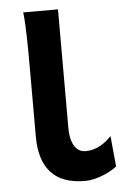

<svg xmlns="http://www.w3.org/2000/svg" viewBox="-53 -754 532 806"><g transform="rotate(-5 213.5 -351.0)"><path d="M222.2 -217.3Q222.2 -188.5 227.3 -168.7Q232.4 -148.9 241.2 -136.2Q250 -123.5 261.7 -117.9Q273.4 -112.3 286.6 -112.3Q304.2 -112.3 319.8 -116.9Q335.4 -121.6 349.4 -129.4Q363.3 -137.2 374.8 -146.7Q386.2 -156.2 395.5 -166L407.7 -37.1Q398.9 -29.8 384 -21.2Q369.1 -12.7 350.8 -5.1Q332.5 2.4 312.3 7.3Q292 12.2 272.9 12.2Q177.7 12.2 130.4 -39.3Q83 -90.8 83 -190.4V-476.1Q83 -511.7 82.8 -546.4Q82.5 -581.1 81.8 -612.1Q81.1 -643.1 79.6 -669.7Q78.1 -696.3 75.7 -715.3H222.2Z"/></g></svg>

Font: Andika New Basic
Style: Bold
Weight: 700
Designer: Victor Gaultney, Annie Olsen, Pablo Ugerman
Foundry: SIL International
Version: Version 5.500; ttfautohint (v1.8.3)